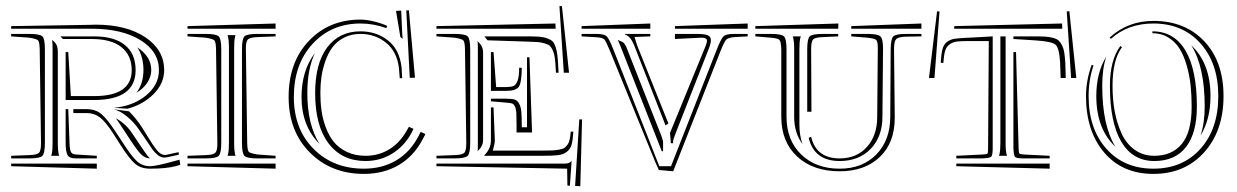

<svg xmlns="http://www.w3.org/2000/svg" viewBox="-20 -608 4169 647"><path d="M17.6 -56.6H306.2V-39.6L17.6 -47.9ZM296.4 -271H201.2V-432.6H210L218.8 -284.2H297.4Q423.8 -284.2 423.8 -371.6Q423.8 -421.4 389.4 -449Q355 -476.6 288.6 -476.6H191.9L183.6 -485.4H297.4Q365.2 -485.4 401.1 -456.1Q437 -426.8 437 -371.6Q437 -271 296.4 -271ZM214.4 -122.6Q215.3 -102.5 219.2 -95.5Q223.1 -88.4 235.8 -87.4L306.2 -83V-74.2H235.8Q213.4 -74.2 207.3 -85.9Q201.2 -97.7 201.2 -127V-240.2H210ZM17.6 -485.4V-493.7H78.6Q114.3 -493.7 122.8 -485.4Q131.3 -477.1 131.3 -441.4V-127Q131.3 -91.3 122.8 -82.8Q114.3 -74.2 78.6 -74.2H17.6V-83L80.6 -85.4Q105.5 -86.4 111.8 -93.5Q118.2 -100.6 118.2 -126L113.8 -441.4Q113.3 -466.3 108.4 -471.7Q103.5 -477.1 78.6 -481ZM414.6 -232.9Q424.8 -223.6 438.2 -206.8Q451.7 -189.9 458.5 -178.7L473.1 -155.3Q475.6 -151.9 482.9 -139.6Q490.2 -127.4 494.9 -120.6Q499.5 -113.8 506.6 -104.5Q513.7 -95.2 520.5 -90.8Q527.3 -86.4 533.7 -85.9H539.1L581.5 -95.2L583 -86.9L565.9 -83L541 -77.6Q538.6 -77.1 533.2 -77.1Q522 -77.1 511.2 -85.9Q500.5 -94.7 492.7 -106Q484.9 -117.2 464.4 -147.9L448.2 -171.4Q431.6 -196.3 407.5 -215.8Q383.3 -235.4 363.3 -239.7ZM409.7 -241.7 363.3 -244.6Q428.2 -250.5 471.9 -286.1Q515.6 -321.8 515.6 -371.6Q515.6 -434.6 453.1 -472.9Q390.6 -511.2 288.6 -511.2H17.6V-520L287.6 -524.4Q290.5 -524.4 295.4 -524.7Q300.3 -524.9 302.7 -524.9Q406.2 -524.9 469.7 -482.4Q533.2 -439.9 533.2 -371.6Q533.2 -326.7 497.6 -291Q461.9 -255.4 409.7 -241.7ZM585 -69.8 587.4 -52.7 572.8 -48.3Q541 -39.6 485.8 -39.6Q454.1 -39.6 434.3 -56.9Q414.6 -74.2 383.8 -123L359.4 -161.1Q335.4 -198.2 316.4 -212.6Q297.4 -227.1 271.5 -227.1H227.1V-240.2H271.5Q302.2 -240.2 322 -223.4Q341.8 -206.5 369.1 -164.6L394 -127Q423.3 -81.1 441.7 -64.5Q460 -47.9 485.8 -47.9Q505.9 -47.9 568.4 -65.4ZM484.9 -74.2Q469.2 -74.7 455.8 -87.6Q442.4 -100.6 416 -141.1L391.1 -179.2Q387.2 -185.5 379.4 -196.8Q371.6 -208 370.6 -209Q402.8 -192.9 426.8 -156.7L442.4 -133.3Q473.1 -86.4 484.9 -74.2ZM439.9 -295.4Q463.4 -327.1 463.4 -371.6Q463.4 -417 442.9 -448.2Q489.7 -417.5 489.7 -371.6Q489.7 -350.1 476.6 -329.8Q463.4 -309.6 439.9 -295.4ZM155.8 -472.2 157.2 -472.7 165 -464.8Q174.8 -455.1 174.8 -432.6V-127V-121.1Q174.8 -102.5 177.7 -88.9Q177.7 -87.9 178.5 -85.9Q179.2 -84 179.7 -83H152.3Q152.3 -84 153.3 -85.9Q154.3 -87.9 154.3 -88.9Q157.2 -100.6 157.2 -127V-441.4Q157.2 -462.9 155.8 -472.2Z M769 -445.8V-127V-121.1Q769 -102.5 772 -88.9Q772 -87.9 772.7 -85.9Q773.4 -84 773.9 -83H746.6Q746.6 -84 747.6 -85.9Q748.5 -87.9 748.5 -88.9Q751.5 -100.6 751.5 -127V-445.8V-451.7Q751.5 -470.2 748.5 -483.9Q748.5 -484.9 747.6 -486.8Q746.6 -488.8 746.6 -489.7H773.9Q773.4 -488.8 772.7 -486.8Q772 -484.9 772 -483.9Q769 -472.2 769 -445.8ZM908.7 -83V-74.2H847.7Q812 -74.2 803.7 -82.8Q795.4 -91.3 795.4 -127V-441.4Q795.4 -477.1 803.7 -485.4Q812 -493.7 847.7 -493.7H908.7V-485.4L846.2 -482.9Q822.3 -481.9 815.4 -475.1Q808.6 -468.3 808.6 -446.3V-442.4L813 -127Q813.5 -101.6 818.4 -96.4Q823.2 -91.3 847.7 -87.4ZM908.7 -528.8V-511.2H611.8V-520ZM908.7 -56.6V-39.6L611.8 -47.9V-56.6ZM611.8 -485.4V-493.7H672.9Q708.5 -493.7 717 -485.4Q725.6 -477.1 725.6 -441.4V-127Q725.6 -91.3 717 -82.8Q708.5 -74.2 672.9 -74.2H611.8V-83L674.8 -85.4Q698.7 -86.4 705.6 -93.3Q712.4 -100.1 712.4 -122.1V-126L708 -441.4Q707.5 -466.3 702.6 -471.7Q697.8 -477.1 672.9 -481Z M1329.1 -483.4 1314.5 -571.3 1332 -572.3 1335.4 -494.6 1336.9 -477.1ZM1285.2 -520.5 1281.7 -513.2Q1238.8 -528.8 1194.8 -528.8Q1096.7 -528.8 1033.4 -460.2Q970.2 -391.6 970.2 -281.2Q970.2 -173.3 1036.6 -106.4Q1103 -39.6 1206.1 -39.6Q1267.6 -39.6 1314.5 -67.1Q1361.3 -94.7 1389.6 -147.9L1397.5 -163.6L1413.6 -156.2L1404.8 -139.6Q1375 -82 1324 -52Q1272.9 -22 1206.1 -22Q1096.2 -22 1024.4 -93.8Q952.6 -165.5 952.6 -281.2Q952.6 -398.4 1020.8 -470.2Q1088.9 -542 1194.8 -542Q1214.8 -542 1240.7 -535.6Q1266.6 -529.3 1285.2 -520.5ZM1373.5 -173.8 1365.7 -158.2Q1340.8 -113.8 1300.5 -89.6Q1260.3 -65.4 1211.9 -65.4Q1132.3 -65.4 1087.2 -124.8Q1042 -184.1 1042 -294.4Q1042 -394.5 1082.8 -448.5Q1123.5 -502.4 1194.8 -502.4Q1247.6 -502.4 1286.6 -472.4Q1325.7 -442.4 1333 -382.3L1335.4 -344.7L1327.1 -344.2L1324.2 -379.9Q1317.4 -434.6 1280.8 -464.1Q1244.1 -493.7 1194.8 -493.7Q1163.6 -493.7 1139.4 -481.2Q1115.2 -468.8 1100.6 -449Q1085.9 -429.2 1076.4 -402.1Q1066.9 -375 1063.2 -348.9Q1059.6 -322.8 1059.6 -294.4Q1059.6 -263.2 1063.5 -234.9Q1067.4 -206.5 1078.1 -178Q1088.9 -149.4 1105.5 -129.2Q1122.1 -108.9 1149.4 -95.9Q1176.8 -83 1211.9 -83Q1255.9 -83 1291.5 -104.7Q1327.1 -126.5 1350.1 -167L1357.9 -180.7ZM1360.8 -345.7 1349.1 -572.8 1357.9 -573.2 1378.4 -346.2ZM1041 -429.2Q1015.6 -374 1015.6 -294.4Q1015.6 -189 1056.6 -123Q996.1 -183.6 996.1 -281.2Q996.1 -369.6 1041 -429.2Z M1643.1 -432.6 1651.9 -314.5H1685.5Q1703.1 -314.9 1710.9 -318.4Q1718.8 -321.8 1724.1 -335.9Q1729.5 -350.1 1729.5 -379.9L1738.3 -379.4Q1737.8 -328.6 1728 -315.2Q1718.3 -301.8 1685.5 -301.8H1634.3V-432.6ZM1879.9 -362.8 1865.2 -586.9 1873.5 -587.9 1897.5 -362.8ZM1862.3 -362.8H1853.5L1852.5 -379.4Q1851.1 -401.4 1849.4 -414.3Q1847.7 -427.2 1842.8 -438Q1837.9 -448.7 1833 -453.4Q1828.1 -458 1815.9 -461.7Q1803.7 -465.3 1791.5 -466.3Q1779.3 -467.3 1756.3 -467.8L1623 -472.2L1612.3 -485.4H1756.3Q1781.7 -485.4 1796.6 -484.4Q1811.5 -483.4 1824 -478.8Q1836.4 -474.1 1842 -468.8Q1847.7 -463.4 1852.3 -449.2Q1856.9 -435.1 1858.4 -421.1Q1859.9 -407.2 1861.3 -380.4ZM1851.6 -528.8 1852.5 -511.2H1450.7V-520ZM1634.3 -246.1H1643.1L1647.5 -135.3Q1647.9 -127.9 1643.6 -111.8L1640.6 -100.6H1809.1Q1830.6 -100.6 1841.3 -101.1Q1852.1 -101.6 1864.5 -103.8Q1877 -106 1882.1 -109.6Q1887.2 -113.3 1892.6 -120.8Q1897.9 -128.4 1899.9 -138.7Q1901.9 -148.9 1903.3 -164.6H1912.1Q1910.2 -135.3 1906.2 -120.6Q1902.3 -106 1890.4 -96.7Q1878.4 -87.4 1861.1 -85.2Q1843.8 -83 1809.1 -83H1612.3V-85Q1634.3 -106.9 1634.3 -135.3ZM1685.5 -262.2 1634.3 -266.6V-275.4H1685.5Q1704.1 -275.4 1713.6 -272.7Q1723.1 -270 1729.2 -259Q1735.4 -248 1736.8 -230.7Q1738.3 -213.4 1738.3 -179.2H1755.9V-415H1764.2L1772.9 -161.6H1720.7V-179.2V-187Q1720.7 -214.8 1720 -227.8Q1719.2 -240.7 1715.1 -249.3Q1710.9 -257.8 1705.1 -259.5Q1699.2 -261.2 1685.5 -262.2ZM1900.4 18.1 1892.1 17.1 1891.1 -39.6 1450.7 -47.9V-56.6H1879.4Q1890.6 -56.6 1895.8 -58.3Q1900.9 -60.1 1905.8 -65.4H1906.2ZM1918 18.6 1932.1 -205.6H1941.4L1935.5 19.5ZM1450.7 -485.4V-493.7H1511.7Q1547.4 -493.7 1555.9 -485.4Q1564.5 -477.1 1564.5 -441.4V-127Q1564.5 -91.3 1555.9 -82.8Q1547.4 -74.2 1511.7 -74.2H1450.7V-83L1513.7 -85.4Q1538.6 -86.4 1544.9 -93.5Q1551.3 -100.6 1551.3 -126L1546.9 -441.4Q1546.4 -466.3 1541.5 -471.7Q1536.6 -477.1 1511.7 -481ZM1607.9 -135.3Q1607.9 -117.2 1593.8 -103L1589.4 -98.6Q1590.3 -105 1590.3 -127V-441.4Q1590.3 -461.9 1589.4 -469.2L1593.8 -464.8Q1607.9 -450.7 1607.9 -432.6Z M2499.5 -528.8V-511.2H2254.4V-520ZM2232.4 -191.9 2222.7 -185.5 2120.1 -447.3Q2111.8 -469.2 2104.2 -478.5Q2096.7 -487.8 2085.9 -492.2V-493.7H2171.4V-485.4L2118.2 -483.4L2127 -455.1ZM2171.4 -528.8V-511.2H1939.9V-520ZM2201.7 -47.9H2241.2L2395.5 -441.4Q2409.7 -477.5 2418.2 -485.6Q2426.8 -493.7 2453.1 -493.7H2499.5V-485.4L2453.1 -482.9Q2433.6 -481 2427 -474.1Q2420.4 -467.3 2407.7 -435.1L2248.5 -30.8L2200.2 -35.2L2187.5 -63.5L2034.2 -439.5Q2022 -469.2 2016.4 -475.1Q2010.7 -481 1991.7 -482.4L1939.9 -485.4V-493.7H1989.7Q2016.1 -493.7 2024.4 -485.6Q2032.7 -477.5 2046.9 -441.4ZM2254.4 -476.6V-493.7H2326.2Q2354 -493.7 2364.7 -489.3Q2375.5 -484.9 2375.5 -472.7Q2375.5 -460.9 2367.7 -441.9L2257.8 -161.6Q2248 -137.7 2248 -129.4Q2248 -127.4 2248.5 -127V-125.5H2240.7L2237.8 -160.2L2357.4 -452.1Q2362.3 -463.9 2362.3 -471.2Q2362.3 -481 2343.8 -481Q2336.4 -481 2332 -480.5ZM2214.8 -129.9V-129.4ZM2214.4 -132.3V-99.1L2210.4 -97.7L2071.3 -451.2Q2069.3 -456.5 2066.2 -463.6Q2063 -470.7 2062 -473.1Q2064.5 -472.2 2068.8 -470.5Q2073.2 -468.8 2074.7 -468Q2076.2 -467.3 2079.3 -465.3Q2082.5 -463.4 2084 -460.9Q2085.4 -458.5 2087.9 -454.6Q2090.3 -450.7 2092.3 -445.3L2208 -151.9Q2210 -147 2211.2 -142.8Q2212.4 -138.7 2213.1 -136Q2213.9 -133.3 2214.4 -132.3Z M2705.1 -143.6 2713.4 -147Q2730.5 -74.2 2809.6 -74.2Q2866.7 -74.2 2901.4 -112.8Q2936 -151.4 2936 -214.4L2938 -440.9V-447.3Q2938 -468.3 2932.4 -473.4Q2926.8 -478.5 2902.8 -481L2848.6 -485.4V-493.7H2902.8Q2937.5 -493.7 2946.5 -485.6Q2955.6 -477.5 2955.6 -445.3V-440.9L2953.6 -214.4Q2953.6 -147.5 2914.1 -106.4Q2874.5 -65.4 2809.6 -65.4Q2723.6 -65.4 2705.1 -143.6ZM2678.7 -485.4Q2678.2 -484.4 2677.5 -482.4Q2676.8 -480.5 2676.8 -479.5Q2673.8 -467.8 2673.8 -441.4V-188Q2673.8 -152.3 2684.1 -122.6Q2656.2 -160.2 2656.2 -214.4V-441.4V-447.3Q2656.2 -465.8 2653.3 -479.5Q2653.3 -480.5 2652.3 -482.4Q2651.4 -484.4 2651.4 -485.4ZM3085 -528.8V-511.2H2848.6V-520ZM2714.4 -231.4H2700.2V-441.4Q2700.2 -477.1 2708.5 -485.4Q2716.8 -493.7 2752.4 -493.7H2804.7V-485.4L2751 -482.9Q2726.1 -481.9 2719.7 -474.9Q2713.4 -467.8 2713.4 -442.4ZM2805.2 -528.8 2804.7 -511.2H2525.4V-520ZM2630.4 -441.4V-214.4Q2630.4 -135.7 2679.7 -87.6Q2729 -39.6 2809.6 -39.6Q2886.2 -39.6 2933.1 -87.6Q2980 -135.7 2980 -214.4L2981.4 -441.4Q2981.9 -477.1 2990.2 -485.4Q2998.5 -493.7 3034.2 -493.7H3085V-485.4L3031.2 -484.4Q3006.3 -483.4 2999.5 -475.6Q2992.7 -467.8 2992.7 -442.4L2995.1 -214.4V-210.9Q2995.1 -126.5 2944.3 -78.6Q2893.6 -30.8 2809.6 -30.8Q2720.2 -30.8 2666.5 -80.3Q2612.8 -129.9 2612.8 -214.4V-441.4Q2611.8 -467.3 2606.9 -473.1Q2602.1 -479 2577.6 -481L2525.4 -485.4V-493.7H2577.6Q2613.3 -493.7 2621.8 -485.4Q2630.4 -477.1 2630.4 -441.4Z M3571.3 -345.2H3554.2L3552.2 -399.9Q3549.3 -447.8 3536.1 -458Q3522.9 -468.3 3471.2 -471.7Q3467.3 -472.2 3464.8 -472.2L3395 -476.6V-485.4H3464.8Q3488.3 -485.4 3501.7 -484.6Q3515.1 -483.9 3528.1 -480.5Q3541 -477.1 3547.1 -471.7Q3553.2 -466.3 3558.6 -455.8Q3564 -445.3 3566.2 -431.9Q3568.4 -418.5 3569.8 -397ZM3589.4 -345.2 3574.7 -569.3 3583.5 -570.3 3606.9 -345.2ZM3559.6 -511.2H3195.3L3195.8 -520L3559.1 -528.8ZM3149.9 -397Q3151.9 -426.8 3156.2 -443.1Q3160.6 -459.5 3171.9 -467.3Q3183.1 -475.1 3195.6 -477.1Q3208 -479 3232.9 -480.5Q3241.7 -480.5 3246.1 -481L3325.2 -485.4V-109.4Q3325.2 -85 3320.3 -80.1Q3315.4 -75.2 3290 -74.2H3202.6V-83L3292 -87.4Q3304.7 -87.9 3307.1 -90.3Q3309.6 -92.8 3309.6 -105L3312 -469.7H3246.1Q3218.3 -469.7 3204.6 -468Q3190.9 -466.3 3179.9 -458.5Q3168.9 -450.7 3164.8 -436.3Q3160.6 -421.9 3158.7 -395.5ZM3110.4 -345.2 3137.7 -569.8 3146 -569.3 3128.9 -345.2ZM3403.8 -432.6 3412.6 -105Q3413.1 -92.8 3415.3 -90.6Q3417.5 -88.4 3429.7 -87.4L3517.1 -83V-74.2H3429.7Q3405.3 -74.2 3400.6 -79.1Q3396 -84 3395 -109.4V-432.6ZM3202.6 -56.6H3517.1V-39.6L3202.6 -47.9ZM3368.7 -485.4V-127V-121.1Q3368.7 -102.5 3371.6 -88.9Q3371.6 -87.9 3372.6 -85.9Q3373.5 -84 3373.5 -83H3346.2Q3346.7 -84 3347.4 -85.9Q3348.1 -87.9 3348.1 -88.9Q3351.1 -100.6 3351.1 -127V-485.4Z M3658.7 -389.6 3665 -387.2Q3648.4 -339.8 3648.4 -284.2Q3648.4 -173.8 3708.3 -106.7Q3768.1 -39.6 3866.7 -39.6Q3965.3 -39.6 4025.4 -106.7Q4085.4 -173.8 4085.4 -284.2Q4085.4 -394.5 4025.4 -461.7Q3965.3 -528.8 3866.7 -528.8Q3780.8 -528.8 3723.6 -477.1L3719.2 -481.4Q3780.8 -537.6 3866.7 -537.6Q3973.1 -537.6 4038.1 -469Q4103 -400.4 4103 -284.2Q4103 -167 4037.6 -94.5Q3972.2 -22 3866.7 -22Q3762.2 -22 3700.9 -94Q3639.6 -166 3639.6 -284.2Q3639.6 -336.4 3658.7 -389.6ZM3863.3 -496.1V-502.4Q3936.5 -502.4 3974.9 -437.5Q4013.2 -372.6 4013.2 -249Q4013.2 -159.7 3976.6 -112.5Q3939.9 -65.4 3870.1 -65.4Q3796.9 -65.4 3758.5 -130.4Q3720.2 -195.3 3720.2 -318.8Q3720.2 -405.3 3755.4 -453.1L3760.7 -448.7Q3729 -406.2 3729 -318.8Q3729 -272.9 3736.3 -232.9Q3743.7 -192.9 3759.5 -158.2Q3775.4 -123.5 3803.7 -103.3Q3832 -83 3870.1 -83Q3929.2 -83 3962.4 -123Q3995.6 -163.1 3995.6 -249Q3995.6 -286.1 3992.2 -319.1Q3988.8 -352.1 3979.5 -385.5Q3970.2 -418.9 3955.8 -442.6Q3941.4 -466.3 3917.7 -481.2Q3894 -496.1 3863.3 -496.1ZM4025.4 -150.9Q4039.6 -193.4 4039.6 -249Q4039.6 -382.8 3994.6 -455.1Q4059.1 -394.5 4059.1 -284.2Q4059.1 -205.6 4025.4 -150.9ZM3708 -417.5Q3694.3 -376.5 3694.3 -318.8Q3694.3 -185.1 3738.8 -113.3Q3674.3 -173.8 3674.3 -284.2Q3674.3 -362.8 3708 -417.5Z"/></svg>

Font: FoglihtenNo03
Style: Regular
Weight: 500
Version: Version 0.59